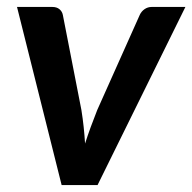

<svg xmlns="http://www.w3.org/2000/svg" viewBox="-20 -533 554 553"><path d="M29 -513 157.5 0H261L514 -513H417C409.3 -513 402.4 -510.8 396.2 -506.5C390.1 -502.2 385.5 -496.7 382.5 -490L260 -216C253.3 -199 247.1 -182.6 241.2 -166.8C235.4 -150.9 230 -135.2 225 -119.5C224 -135.5 222.7 -151.4 221 -167.2C219.3 -183.1 217.2 -199.3 214.5 -216L161 -490C159.7 -496.7 156.4 -502.2 151.2 -506.5C146.1 -510.8 139.2 -513 130.5 -513Z"/></svg>

Font: Lato
Style: Bold Italic
Weight: 700
Italic angle: -7°
Designer: Lukasz Dziedzic
Foundry: tyPoland Lukasz Dziedzic
Version: Version 2.007; 2014-02-27